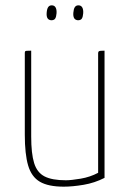

<svg xmlns="http://www.w3.org/2000/svg" viewBox="-20 -690 485 720"><path d="M219 10Q161 10 129.5 -8.5Q98 -27 85.5 -69.5Q73 -112 73 -185V-490Q73 -495 74 -497Q75 -499 80 -499.5Q85 -500 97 -500V-178Q97 -114 108 -78.5Q119 -43 147 -28.5Q175 -14 227 -14Q247 -14 282.5 -20Q318 -26 348 -42V-490Q348 -495 350 -497Q352 -499 357.5 -499.5Q363 -500 372 -500V-23Q335 -4 293.5 3Q252 10 219 10ZM172 -614Q162 -615 158 -622Q154 -629 155 -642Q156 -656 160.5 -663Q165 -670 174 -670Q184 -670 188.5 -662Q193 -654 192 -640Q191 -627 187 -620.5Q183 -614 172 -614ZM272 -614Q262 -615 258 -622Q254 -629 255 -642Q256 -656 260.5 -663Q265 -670 274 -670Q284 -670 288.5 -662Q293 -654 292 -640Q291 -627 287 -620.5Q283 -614 272 -614Z"/></svg>

Font: Yanone Kaffeesatz ExtraLight
Style: Regular
Weight: 200
Designer: Yanone (Cyrillic: Daniel Pouzeot, Huerta Tipografica, and Cyreal)
Foundry: Yanone
Version: Version 2.003